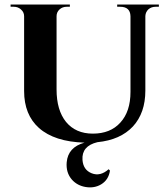

<svg xmlns="http://www.w3.org/2000/svg" viewBox="-20 -620 744 852"><path d="M685 -600V-590H671Q652 -590 639 -579Q626 -567 625 -549V-218Q625 -119 570 -59Q514 1 412 11Q342 28 346 89Q349 134 387 149Q425 164 462 131L468 137Q462 178 429 198Q399 216 361 210Q323 204 299 177Q272 146 276 100Q282 33 355 13Q222 9 153 -52Q87 -111 87 -216V-548Q87 -566 73 -578Q60 -590 41 -590H27V-600H290V-590H276Q257 -590 244 -578Q231 -566 231 -548V-223Q231 -131 273 -79Q316 -27 392 -27Q470 -27 514 -76Q559 -125 559 -212V-548Q558 -590 513 -590H500V-600Z"/></svg>

Font: Cinzel Bold(RUS BY LYAJKA)
Style: Regular
Weight: 700
Designer: Natanael Gama
Version: Version 1.001;PS 001.001;hotconv 1.0.56;makeotf.lib2.0.21325